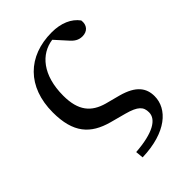

<svg xmlns="http://www.w3.org/2000/svg" viewBox="-221 -639 949 949"><g transform="rotate(-45 253.5 -164.5)"><path d="M202 213C373 208 458 129 458 41C458 -15 429 -59 337 -84L261 -104C183 -126 140 -174 140 -280C140 -424 209 -502 297 -514L353 -452C370 -433 387 -420 415 -420C450 -420 471 -444 466 -480C437 -520 386 -542 321 -542C154 -542 45 -436 45 -258C45 -115 103 -52 212 -22L294 0C364 19 382 40 382 78C382 127 323 163 198 172Z"/></g></svg>

Font: Noto Serif CJK SC SemiBold
Style: Regular
Weight: 600
Designer: Ryoko NISHIZUKA 西塚涼子 (kana & ideographs); Frank Grießhammer (Latin, Greek & Cyrillic); Wenlong ZHANG 张文龙 (bopomofo); San
Foundry: Adobe
Version: Version 2.001;hotconv 1.1.0;makeotfexe 2.6.0